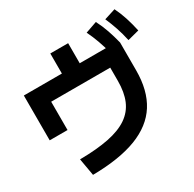

<svg xmlns="http://www.w3.org/2000/svg" viewBox="-181 -1035 1244 1233"><g transform="rotate(-30 441.0 -418.0)"><path d="M144.4 -120Q270 -121.1 358.3 -138.9Q446.7 -156.7 501.7 -194.4Q556.7 -232.2 581.7 -291.7Q606.7 -351.1 606.7 -435.6V-533.3H168.9V-323.3H36.7V-655.6H318.9V-804.4H451.1V-655.6H736.7L742.2 -641.1V-435.6Q742.2 -286.7 680.6 -189.4Q618.9 -92.2 491.7 -43.3Q364.4 5.6 166.7 7.8ZM656.7 -615.6Q641.1 -670 625.6 -713.9Q610 -757.8 587.8 -803.3L673.3 -833.3Q696.7 -787.8 712.8 -741.1Q728.9 -694.4 742.2 -641.1ZM796.7 -627.8Q784.4 -683.3 769.4 -727.8Q754.4 -772.2 734.4 -817.8L817.8 -844.4Q840 -798.9 855 -752.2Q870 -705.6 882.2 -650Z"/></g></svg>

Font: Paperlogy 7 Bold
Style: Regular
Weight: 700
Designer: redesigned by Lee Juim, glyphs from Gmarket Sans & Montserrat
Foundry: PT&
Version: Version 1.001